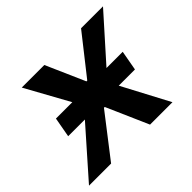

<svg xmlns="http://www.w3.org/2000/svg" viewBox="-156 -687 854 854"><g transform="rotate(-45 271.0 -260.0)"><path d="M57 -221H162L-33 0H106L259 -198H264L351 0H492L375 -221H477L494 -315H392L575 -520H437L292 -336H287L206 -520H64L177 -315H74Z"/></g></svg>

Font: Fixel Display SemiBold
Style: Italic
Weight: 600
Italic angle: -10°
Designer: AlfaBravo + MacPaw
Foundry: Kyrylo Tkachov, Marchela Mozhyna, Serhii Makarenko, Maria Weinstein, Zakhar Kryvoshyya
Version: Version 1.210;Glyphs 3.2 (3217)